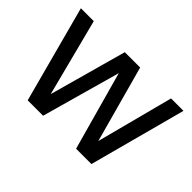

<svg xmlns="http://www.w3.org/2000/svg" viewBox="-101 -780 1017 1017"><g transform="rotate(45 407.0 -272.0)"><path d="M698 -544H791L645.5 0H530.5L407.5 -443L283.5 0H168L22.5 -544H119L231 -109.5L351.5 -544H466.5L585 -112Z"/></g></svg>

Font: Encode Sans Semi Condensed Medium
Style: Regular
Weight: 500
Width: 4
Designer: Multiple Designers
Foundry: Impallari Type
Version: Version 2.000